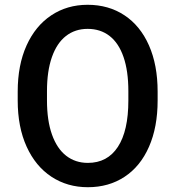

<svg xmlns="http://www.w3.org/2000/svg" viewBox="-20 -780 740 810"><path d="M645 -356Q645 -243.7 608.6 -160.9Q572.3 -78.1 505.6 -34.2Q439 9.8 350.6 9.8Q264.2 9.8 197 -34.4Q129.9 -78.6 92.3 -161.4Q54.7 -244.1 54.7 -356V-393.6Q54.7 -505.4 92 -588.1Q129.4 -670.9 196.3 -715.3Q263.2 -759.8 349.6 -759.8Q438 -759.8 504.9 -715.6Q571.8 -671.4 608.4 -588.6Q645 -505.9 645 -393.6ZM521.5 -395.5Q521.5 -480.5 501.2 -539.3Q481 -598.1 442.4 -628.2Q403.8 -658.2 349.6 -658.2Q296.9 -658.2 258.3 -628.2Q219.7 -598.1 199 -539.1Q178.2 -480 178.2 -395.5V-356Q178.2 -272 199.2 -212.6Q220.2 -153.3 259 -123Q297.9 -92.8 350.6 -92.8Q433.1 -92.8 477.3 -160.4Q521.5 -228 521.5 -356Z"/></svg>

Font: Mardoto Medium
Style: Regular
Weight: 500
Designer: Christian Robertson, Vahan Hovhannisyan
Foundry: Google
Version: Version 1.000